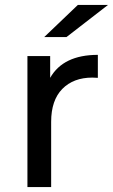

<svg xmlns="http://www.w3.org/2000/svg" viewBox="-20 -757 457 777"><path d="M91 0V-530H183V-442Q236 -535 376 -535V-442Q370 -442 364.5 -442.5Q359 -443 354 -443Q277 -443 232 -397Q187 -351 187 -264V0ZM159 -607 295 -737H417L249 -607Z"/></svg>

Font: Montserrat Medium
Style: Regular
Weight: 500
Designer: Julieta Ulanovsky
Foundry: Julieta Ulanovsky
Version: Version 9.000; ttfautohint (v1.8.4.7-5d5b)